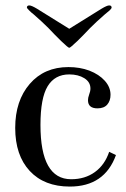

<svg xmlns="http://www.w3.org/2000/svg" viewBox="-20 -677 465 707"><path d="M237 10Q143 10 89.5 -47.5Q36 -105 36 -206Q36 -306 89.5 -368Q143 -430 232 -430Q274 -430 309 -417Q345 -403 366 -379.5Q387 -356 387 -328Q387 -306 375 -292Q363 -278 339 -278Q304 -278 304 -308Q304 -317 308 -328Q313 -341 313 -351Q313 -375 290.5 -389Q268 -403 235 -403Q182 -403 155.5 -359.5Q129 -316 129 -217Q129 -17 242 -17Q293 -17 329.5 -43.5Q366 -70 382 -118L407 -106Q365 10 237 10ZM205 -526 181 -550 158 -574Q135 -597 104 -624Q97 -629 87 -639Q79 -647 79 -649Q79 -657 88 -657Q96 -657 116 -645L235 -571L354 -645Q374 -657 382 -657Q391 -657 391 -649Q391 -646 384 -639Q376 -632 366 -624Q335 -597 312 -574L289 -550L265 -526Q239 -501 235 -501Q231 -501 205 -526Z"/></svg>

Font: UnnaRegular
Style: Regular
Weight: 400
Designer: Jorge de Buen Unna
Foundry: Omnibus-Type
Version: Version 2.008;hotconv 1.0.109;makeotfexe 2.5.65596